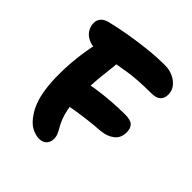

<svg xmlns="http://www.w3.org/2000/svg" viewBox="-197 -839 981 981"><g transform="rotate(45 293.5 -348.5)"><path d="M241 12Q218 12 189 -2.5Q160 -17 134 -57Q118 -80 106 -112.5Q94 -145 87.5 -189.5Q81 -234 81 -294Q81 -337 84 -374Q87 -411 91.5 -444Q96 -477 102 -507Q112 -555 136 -578.5Q160 -602 196 -602Q229 -602 241.5 -582.5Q254 -563 253 -541Q252 -524 249 -500Q246 -476 242.5 -443Q239 -410 236.5 -367Q234 -324 234 -270Q235 -224 241.5 -193Q248 -162 257 -140.5Q266 -119 275 -103.5Q284 -88 290.5 -74Q297 -60 297 -41Q297 -19 283 -3.5Q269 12 241 12ZM198 -205Q167 -198 147 -205.5Q127 -213 118 -229.5Q109 -246 109 -265Q109 -285 119.5 -304.5Q130 -324 147 -338Q164 -352 183 -357Q221 -365 267 -372Q313 -379 364 -383Q415 -387 465 -387Q506 -387 521 -372Q536 -357 536 -328Q536 -286 506.5 -264Q477 -242 435 -239Q392 -236 347 -230.5Q302 -225 263 -218.5Q224 -212 198 -205ZM134 -515Q94 -515 69 -528Q44 -541 32.5 -561.5Q21 -582 21 -604Q21 -624 33 -639Q45 -654 71 -661Q123 -674 183.5 -684.5Q244 -695 308 -702Q372 -709 432 -709Q464 -709 491 -696.5Q518 -684 534 -663Q550 -642 550 -615Q550 -588 534 -573Q518 -558 479 -558Q384 -558 314.5 -547Q245 -536 200.5 -525.5Q156 -515 134 -515Z"/></g></svg>

Font: Shantell Sans
Style: Bold
Weight: 700
Designer: Stephen Nixon, Anya Danilova, Shantell Martin
Foundry: Arrow Type
Version: Version 1.011;[c5ecc13dd]